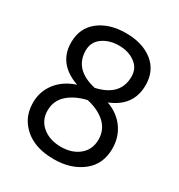

<svg xmlns="http://www.w3.org/2000/svg" viewBox="-178 -866 932 998"><g transform="rotate(30 288.5 -367.0)"><path d="M290 -416.5Q426.3 -447.3 426.3 -562.5Q426.3 -612.8 386.7 -641.6Q347.2 -670.4 289.8 -670.4Q232.4 -670.4 192.1 -641.6Q151.9 -612.8 151.9 -562.5Q151.9 -447.3 290 -416.5ZM290 -343.3Q220.2 -327.1 178.2 -289.3Q136.2 -251.5 136.2 -192.6Q136.2 -133.8 179.7 -98.4Q223.1 -63 290 -63Q356.9 -63 399.2 -98.4Q441.4 -133.8 441.4 -192.9Q441.4 -252 400.4 -289.8Q359.4 -327.6 290 -343.3ZM512.2 -560.5Q512.2 -434.6 386.2 -384.8Q452.1 -361.3 489.7 -309.6Q527.3 -257.8 527.3 -188Q527.3 -94.2 459.7 -41.5Q392.1 11.2 290 11.2Q148.9 11.2 83.5 -79.1Q50.3 -125 50.3 -191.4Q50.3 -257.8 90.3 -309.6Q130.4 -361.3 202.1 -384.8Q65.4 -433.1 65.4 -560.5Q65.4 -647 127.9 -695.8Q190.4 -744.6 289.8 -744.6Q389.2 -744.6 450.7 -695.8Q512.2 -647 512.2 -560.5Z"/></g></svg>

Font: Oxygen
Style: Normal
Weight: 400
Designer: Vernon Adams
Foundry: Vernon Adams
Version: Version Release 0.2.2 webfont; ttfautohint (v0.8.52-bc40) -l